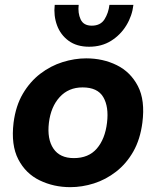

<svg xmlns="http://www.w3.org/2000/svg" viewBox="-20 -761 644 793"><path d="M270 12Q202 12 144 -16Q86 -44 55.5 -103Q25 -162 36 -254Q45 -324 74.5 -374Q104 -424 146.5 -456.5Q189 -489 238.5 -504.5Q288 -520 336 -520Q405 -520 462 -492Q519 -464 549.5 -405.5Q580 -347 568 -254Q559 -185 530.5 -135Q502 -85 459.5 -52Q417 -19 368 -3.5Q319 12 270 12ZM285 -108Q346 -108 380 -147.5Q414 -187 422 -254Q430 -320 406.5 -360Q383 -400 321 -400Q263 -400 226.5 -360Q190 -320 182 -254Q174 -187 200.5 -147.5Q227 -108 285 -108ZM348 -568Q297 -568 263.5 -592.5Q230 -617 215.5 -656.5Q201 -696 206 -741H305Q301 -707 313 -681Q325 -655 359 -655Q395 -655 411.5 -681Q428 -707 432 -741H531Q526 -696 502 -656.5Q478 -617 439 -592.5Q400 -568 348 -568Z"/></svg>

Font: Inclusive Sans
Style: Bold Italic
Weight: 700
Italic angle: -7°
Designer: Olivia King
Foundry: Olivia King
Version: Version 2.004